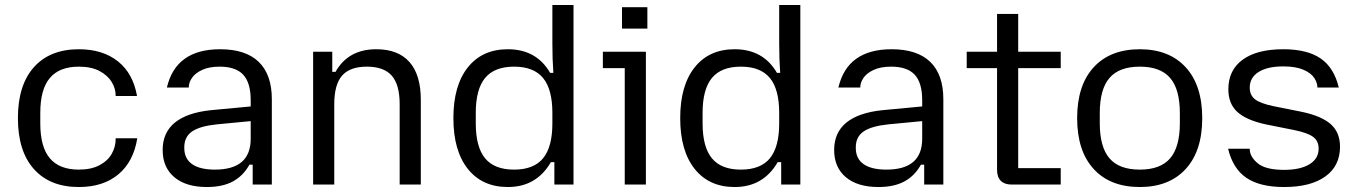

<svg xmlns="http://www.w3.org/2000/svg" viewBox="-20 -742 5458 772"><path d="M52 -267Q52 -400 116.5 -472Q181 -544 297 -544Q393 -544 454 -495.5Q515 -447 531 -356H445V-359Q445 -386 429 -412.5Q413 -439 380 -456.5Q347 -474 297 -474Q219 -474 180.5 -428.5Q142 -383 142 -288V-246Q142 -151 180.5 -105.5Q219 -60 297 -60Q347 -60 380.5 -78Q414 -96 429.5 -124Q445 -152 445 -182V-186H532Q517 -92 456 -41Q395 10 297 10Q181 10 116.5 -62Q52 -134 52 -267Z M634 -139Q634 -209 683 -249Q732 -289 828 -299L988 -314V-339Q988 -409 958 -441.5Q928 -474 863 -474Q821 -474 793 -461Q765 -448 752 -429Q739 -410 739 -391V-390H651Q687 -544 865 -544Q968 -544 1020.5 -493Q1073 -442 1073 -343V0H996V-80H983Q958 -35 916.5 -12.5Q875 10 812 10Q728 10 681 -29.5Q634 -69 634 -139ZM844 -60Q988 -60 988 -184V-255L852 -242Q784 -235 752.5 -213.5Q721 -192 721 -150V-147Q721 -104 752.5 -82Q784 -60 844 -60Z M1239 -534H1316V-453H1329Q1380 -544 1493 -544Q1581 -544 1626.5 -492.5Q1672 -441 1672 -341V0H1587V-323Q1587 -402 1555 -438Q1523 -474 1455 -474Q1387 -474 1355.5 -438Q1324 -402 1324 -323V0H1239Z M1803 -267Q1803 -398 1861 -471Q1919 -544 2022 -544Q2137 -544 2192 -449H2205Q2201 -503 2201 -566V-722H2286V0H2209V-90H2195Q2137 10 2022 10Q1919 10 1861 -63Q1803 -136 1803 -267ZM2047 -60Q2126 -60 2163.5 -105.5Q2201 -151 2201 -246V-288Q2201 -383 2163.5 -428.5Q2126 -474 2047 -474Q1968 -474 1930.5 -428.5Q1893 -383 1893 -288V-246Q1893 -151 1930.5 -105.5Q1968 -60 2047 -60Z M2492 -468H2404V-534H2577V0H2492ZM2481 -713H2583V-627H2481Z M2715 -267Q2715 -398 2773 -471Q2831 -544 2934 -544Q3049 -544 3104 -449H3117Q3113 -503 3113 -566V-722H3198V0H3121V-90H3107Q3049 10 2934 10Q2831 10 2773 -63Q2715 -136 2715 -267ZM2959 -60Q3038 -60 3075.5 -105.5Q3113 -151 3113 -246V-288Q3113 -383 3075.5 -428.5Q3038 -474 2959 -474Q2880 -474 2842.5 -428.5Q2805 -383 2805 -288V-246Q2805 -151 2842.5 -105.5Q2880 -60 2959 -60Z M3334 -139Q3334 -209 3383 -249Q3432 -289 3528 -299L3688 -314V-339Q3688 -409 3658 -441.5Q3628 -474 3563 -474Q3521 -474 3493 -461Q3465 -448 3452 -429Q3439 -410 3439 -391V-390H3351Q3387 -544 3565 -544Q3668 -544 3720.5 -493Q3773 -442 3773 -343V0H3696V-80H3683Q3658 -35 3616.5 -12.5Q3575 10 3512 10Q3428 10 3381 -29.5Q3334 -69 3334 -139ZM3544 -60Q3688 -60 3688 -184V-255L3552 -242Q3484 -235 3452.5 -213.5Q3421 -192 3421 -150V-147Q3421 -104 3452.5 -82Q3484 -60 3544 -60Z M3989 -59V-468H3867V-534H3989V-686H4074V-534H4245V-468H4074V-66H4245V0H4047Q4019 0 4004 -15Q3989 -30 3989 -59Z M4311 -267Q4311 -399 4377.5 -471.5Q4444 -544 4563 -544Q4681 -544 4747.5 -471.5Q4814 -399 4814 -267Q4814 -135 4747.5 -62.5Q4681 10 4563 10Q4444 10 4377.5 -62.5Q4311 -135 4311 -267ZM4563 -60Q4646 -60 4685 -105.5Q4724 -151 4724 -247V-287Q4724 -383 4685 -428.5Q4646 -474 4563 -474Q4480 -474 4441 -428.5Q4402 -383 4402 -287V-247Q4402 -151 4441 -105.5Q4480 -60 4563 -60Z M4918 -144H5005V-143Q5005 -112 5037 -85.5Q5069 -59 5143 -59Q5208 -59 5245 -81.5Q5282 -104 5282 -144Q5282 -175 5260 -191.5Q5238 -208 5184 -219L5069 -242Q4991 -259 4955 -292Q4919 -325 4919 -383Q4919 -460 4976.5 -502Q5034 -544 5140 -544Q5236 -544 5290 -507Q5344 -470 5363 -390H5277V-391Q5277 -409 5264.5 -428.5Q5252 -448 5221 -461.5Q5190 -475 5140 -475Q5076 -475 5040.5 -452.5Q5005 -430 5005 -390Q5005 -359 5026.5 -342.5Q5048 -326 5101 -315L5216 -292Q5295 -275 5331.5 -242Q5368 -209 5368 -152Q5368 -75 5309 -32.5Q5250 10 5143 10Q5046 10 4991.5 -27Q4937 -64 4918 -144Z"/></svg>

Font: Mozilla Text BETA
Style: Regular
Weight: 400
Designer: Studio DRAMA
Foundry: Studio DRAMA
Version: Version 0.100